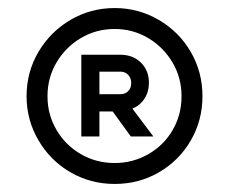

<svg xmlns="http://www.w3.org/2000/svg" viewBox="-20 -873 569 477"><path d="M305 -534H361L309 -603Q328 -611 339 -628Q350 -645 350 -667Q350 -698 330 -717.5Q310 -737 279 -737H182V-534H227V-596H260ZM306 -667Q306 -654 298.5 -646.5Q291 -639 279 -639H227V-695H279Q291 -695 298.5 -687Q306 -679 306 -667ZM483 -634Q483 -574 454 -524Q425 -474 375 -445Q325 -416 265 -416Q205 -416 155 -445Q105 -474 75.5 -524.5Q46 -575 46 -634Q46 -694 75.5 -744Q105 -794 155 -823.5Q205 -853 265 -853Q324 -853 374.5 -823.5Q425 -794 454 -744Q483 -694 483 -634ZM265 -468Q310 -468 348.5 -490Q387 -512 409 -550Q431 -588 431 -634Q431 -680 408.5 -718Q386 -756 348 -778.5Q310 -801 265 -801Q219 -801 181 -778.5Q143 -756 120.5 -718Q98 -680 98 -634Q98 -588 120.5 -550Q143 -512 181 -490Q219 -468 265 -468Z"/></svg>

Font: SUITE SemiBold
Style: Regular
Weight: 600
Designer: Sun
Foundry: Sun
Version: Version 2.040